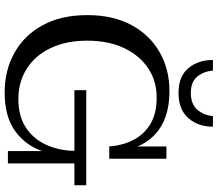

<svg xmlns="http://www.w3.org/2000/svg" viewBox="-75 -847 936 826"><g transform="rotate(90 393.0 -434.0)"><path d="M378 14Q283 14 207.5 -28Q132 -70 88.5 -149.5Q45 -229 45 -341Q45 -453 88 -532Q131 -611 205 -653Q279 -695 371 -695Q457 -695 514.5 -664Q572 -633 602 -575Q632 -517 633 -436H610Q606 -492 583 -538Q560 -584 515 -612Q470 -640 400 -640Q328 -640 273 -603Q218 -566 186.5 -499Q155 -432 155 -341Q155 -251 186.5 -184.5Q218 -118 275 -81.5Q332 -45 406 -45Q480 -45 529 -77.5Q578 -110 603 -165Q628 -220 629 -286H653Q653 -201 624.5 -133Q596 -65 535.5 -25.5Q475 14 378 14ZM630 0V-200L653 -286H683V0ZM368 -286V-337H777V-286ZM633 -436 610 -497V-682H663V-436ZM380 -734Q309 -734 273.5 -776Q238 -818 238 -882H284Q286 -845 308.5 -816Q331 -787 380 -787Q429 -787 453 -816Q477 -845 479 -882H525Q525 -818 488 -776Q451 -734 380 -734Z"/></g></svg>

Font: Montagu Slab
Style: Bold
Weight: 700
Designer: Florian Karsten
Foundry: Florian Karsten
Version: Version 1.000